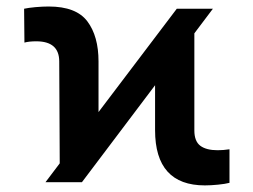

<svg xmlns="http://www.w3.org/2000/svg" viewBox="-20 -557 774 587"><path d="M162.6 -57.6 161.1 -369.1Q161.1 -430.7 90.8 -430.7Q68.8 -430.7 54.7 -426.8L53.7 -530.3Q66.9 -533.2 88.6 -535.2Q110.4 -537.1 128.9 -537.1Q212.9 -537.1 247.1 -491.7Q281.2 -446.3 281.2 -369.1V-214.4L520.5 -530.3H630.9L574.2 -455.1V-158.2Q574.2 -125 592.5 -111.3Q610.8 -97.7 645.5 -97.7Q662.6 -97.7 681.6 -100.6V2Q668.5 5.4 646.5 7.6Q624.5 9.8 606.4 9.8Q454.1 9.8 454.1 -159.2V-296.4L230.5 0H119.1Z"/></svg>

Font: Pretendard JP
Style: Bold
Weight: 700
Designer: Base glyphs from Inter by Rasmus Andersson; Hangeul glyphs from Noto Sans CJK(Source Han Sans) by Jang Soo-young and Kan
Foundry: Kil Hyung-jin
Version: Version 1.309